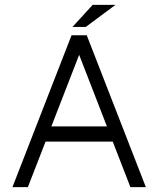

<svg xmlns="http://www.w3.org/2000/svg" viewBox="-20 -770 651 790"><path d="M443.8 -187.5H167.5L94.7 0H31.2L274.4 -625H336.9L580.1 0H516.6ZM191.4 -250H419.9L305.7 -544.4ZM278.3 -659.2 361.3 -750H455.1L333 -659.2Z"/></svg>

Font: Juliett
Style: Regular
Weight: 400
Designer: GGBotNet
Foundry: GGBotNet
Version: 0.60